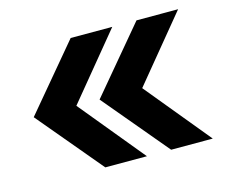

<svg xmlns="http://www.w3.org/2000/svg" viewBox="-70 -593 726 616"><g transform="rotate(-15 293.0 -285.0)"><path d="M209.5 -70.3 29.3 -285.2 209.5 -500H347.7L170.9 -285.2L347.7 -70.3ZM428.2 -70.3 248 -285.2 428.2 -500H566.4L389.6 -285.2L566.4 -70.3Z"/></g></svg>

Font: Inter Display SemiBold
Style: Regular
Weight: 600
Designer: Rasmus Andersson
Foundry: rsms
Version: Version 4.001;git-9221beed3